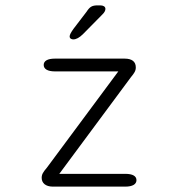

<svg xmlns="http://www.w3.org/2000/svg" viewBox="-20 -694 659 714"><path d="M252.5 -547.5C263 -547.5 275 -553.5 289 -567.5L360.5 -640C369.5 -648.5 372 -655.5 372 -661C372 -669.5 364 -674 353 -674H343C322.5 -674 314 -669 302 -650.5L253.5 -587C243.5 -573 239 -564.5 239 -558.5C239 -550 247 -547.5 252.5 -547.5ZM135 -32.5C135 -13.5 149.5 0 176.5 0H446C473 0 487.5 -9 487.5 -24C487.5 -39.5 473 -47.5 446 -47.5H200.5L466.5 -406.5C479.5 -422.5 485 -430 485 -443.5C485 -465 470.5 -476 443.5 -476H184C157 -476 142.5 -467.5 142.5 -452.5C142.5 -437.5 157 -428.5 184 -428.5H420L154 -70C140.5 -54 135 -46 135 -32.5Z"/></svg>

Font: RTM Light Light
Style: Regular
Weight: 300
Designer: after Tyler Finck
Foundry: An Endless Supply
Version: Version 1.000;Glyphs 3.2.1 (3258)